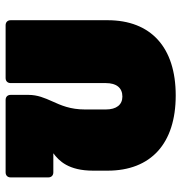

<svg xmlns="http://www.w3.org/2000/svg" viewBox="-1 -631 646 684"><g transform="rotate(-90 322.0 -289.0)"><path d="M386 -592C375 -592 368 -585 368 -574V-235C368 -197 351 -176 320 -176C291 -176 274 -197 274 -235V-309C274 -362 289 -395 303 -426C315 -453 326 -478 326 -511V-574C326 -585 319 -592 308 -592H50C39 -592 32 -585 32 -574V-440C32 -429 39 -422 50 -422H118C91 -402 56 -368 56 -280V-229C56 -74 153 14 324 14C495 14 592 -74 592 -229V-574C592 -585 585 -592 574 -592Z"/></g></svg>

Font: LINE Seed Sans TH Heavy
Style: Regular
Weight: 900
Designer: Dalton Maag Ltd | Thai characters by Cadson Demak Co.,Ltd.
Foundry: Dalton Maag Ltd
Version: Version 1.003